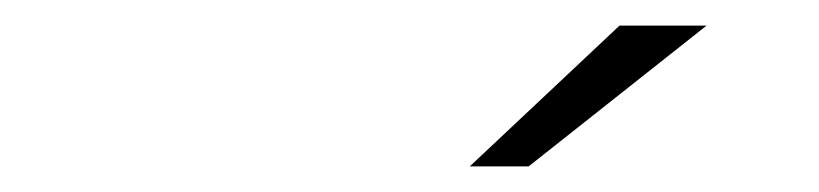

<svg xmlns="http://www.w3.org/2000/svg" viewBox="-20 -726 640 150"><path d="M347 -596 464 -706H532L393 -596Z"/></svg>

Font: Red Hat Display
Style: Italic
Weight: 300
Italic angle: -12°
Designer: Pentagram, MCKL
Foundry: Pentagram, MCKL
Version: Version 1.023